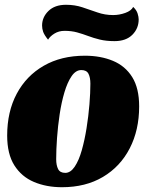

<svg xmlns="http://www.w3.org/2000/svg" viewBox="-20 -763 614 803"><path d="M239 20Q174 20 122 -2Q70 -24 40 -71.5Q10 -119 10 -196Q10 -296 50 -371Q90 -446 163 -488Q236 -530 335 -530Q401 -530 452.5 -508.5Q504 -487 533 -440.5Q562 -394 562 -318Q562 -219 522.5 -142.5Q483 -66 410.5 -23Q338 20 239 20ZM253 -40Q275 -40 292.5 -66Q310 -92 322 -134.5Q334 -177 342 -227Q350 -277 354 -326Q358 -375 358 -413Q358 -439 350 -454.5Q342 -470 320 -470Q297 -470 279.5 -444.5Q262 -419 249.5 -377Q237 -335 229.5 -285Q222 -235 218.5 -186Q215 -137 215 -97Q215 -72 223 -56Q231 -40 253 -40ZM459 -591Q424 -591 397.5 -597.5Q371 -604 348.5 -612.5Q326 -621 302.5 -627.5Q279 -634 250 -634Q226 -634 207.5 -622.5Q189 -611 181 -597Q165 -617 160.5 -630Q156 -643 156 -656Q156 -691 182.5 -717Q209 -743 256 -743Q293 -743 324.5 -732.5Q356 -722 387.5 -711Q419 -700 453 -700Q479 -700 504 -709Q529 -718 537 -734Q551 -721 555.5 -706.5Q560 -692 560 -682Q560 -644 533.5 -617.5Q507 -591 459 -591Z"/></svg>

Font: Sansita Swashed Black
Style: Regular
Weight: 900
Designer: Pablo Cosgaya
Foundry: Omnibus-Type
Version: Version 1.003; ttfautohint (v1.8.3)